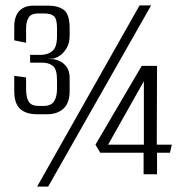

<svg xmlns="http://www.w3.org/2000/svg" viewBox="-20 -650 661 714"><path d="M120 -225Q76 -225 54.5 -245.5Q33 -266 33 -311V-368L77 -362V-320Q77 -287 87 -271.5Q97 -256 125 -256H142Q170 -256 181 -273Q192 -290 192 -319V-353Q192 -393 176.5 -405Q161 -417 137 -417H92V-446H132Q158 -446 175 -460.5Q192 -475 192 -515V-546Q192 -579 181 -589.5Q170 -600 144 -600H123Q95 -600 86 -584Q77 -568 77 -546V-491L33 -500V-550Q33 -589 51.5 -609Q70 -629 105 -629H160Q196 -629 217.5 -613Q239 -597 239 -545V-518Q239 -490 228 -471.5Q217 -453 203 -443.5Q189 -434 177 -432L158 -431L177 -430Q189 -429 203.5 -422Q218 -415 228.5 -400Q239 -385 239 -360V-312Q239 -267 216 -246Q193 -225 154 -225ZM118 44 499 -630H542L159 44ZM514 -2V-82H353L335 -112L507 -405H564L563 -112H619L612 -82H564V-2ZM382 -112H515V-348Z"/></svg>

Font: Smooch Sans Thin
Style: Regular
Weight: 400
Version: Version 1.010